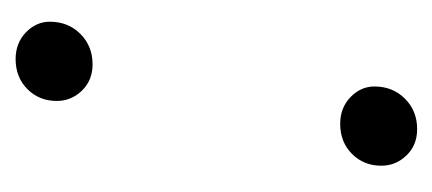

<svg xmlns="http://www.w3.org/2000/svg" viewBox="-178 -384 567 252"><g transform="rotate(-90 106.0 -258.5)"><path d="M99 -468Q99 -491 114.5 -506.5Q130 -522 154 -522Q175 -522 189 -508.5Q203 -495 203 -477Q203 -453 187 -437Q171 -421 147 -421Q126 -421 112.5 -435Q99 -449 99 -468ZM14 -42Q14 -65 29.5 -80.5Q45 -96 69 -96Q90 -96 104 -82.5Q118 -69 118 -51Q118 -27 102 -11Q86 5 62 5Q41 5 27.5 -9Q14 -23 14 -42Z"/></g></svg>

Font: Idrija
Style: Italic
Weight: 400
Italic angle: -11.3°
Designer: Julieta Ulanovsky
Foundry: Julieta Ulanovsky
Version: Version 7.200